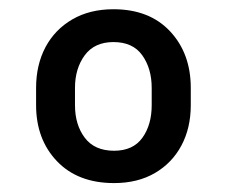

<svg xmlns="http://www.w3.org/2000/svg" viewBox="-20 -742 501 424"><path d="M59.7 -509.9V-547.9Q59.7 -598.7 80.4 -637.8Q101.2 -676.8 139.7 -699.2Q178.3 -721.6 230.5 -721.6Q310 -721.6 355.6 -672.8Q401.3 -623.9 401.3 -547.9V-509.9Q401.3 -459.5 380.7 -420.8Q360.1 -382.1 322.1 -359.9Q284.1 -337.7 231.9 -337.7Q152 -337.7 105.8 -386Q59.7 -434.3 59.7 -509.9ZM145.6 -547.9V-509.9Q145.6 -466.3 167.3 -437.7Q188.9 -409.1 231.9 -409.1Q273.8 -409.1 294.4 -437.7Q315 -466.3 315 -509.9V-547.9Q315 -590.6 294.2 -619.9Q273.4 -649.1 230.5 -649.1Q188.6 -649.1 167.1 -619.9Q145.6 -590.6 145.6 -547.9Z"/></svg>

Font: InterMG Medium
Style: Regular
Weight: 500
Designer: Rasmus Andersson
Foundry: rsms
Version: Version 3.019;December 26, 2023;FontCreator 15.0.0.2955 64-b